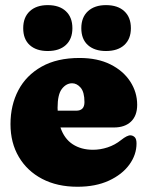

<svg xmlns="http://www.w3.org/2000/svg" viewBox="-20 -700 562 732"><path d="M503 -300.5Q503 -259 479.5 -236.5Q456 -214 414 -214H210.5Q225 -171 257.2 -150Q289.5 -129 334.5 -129Q362.5 -129 390.5 -138.2Q418.5 -147.5 441.5 -166Q465.5 -185 478 -184Q487 -183.5 493.8 -176.8Q500.5 -170 500.5 -153Q500.5 -110 473 -72.2Q445.5 -34.5 395 -11.2Q344.5 12 275.5 12Q198 12 140.8 -18Q83.5 -48 51.8 -101.8Q20 -155.5 20 -226.5Q20 -299 50 -356Q80 -413 138.8 -446Q197.5 -479 283 -479Q352 -479 401 -454.5Q450 -430 476.5 -389.2Q503 -348.5 503 -300.5ZM199.5 -289Q199.5 -283.5 200 -278H270.5Q302 -278 302 -310.5Q302 -349 287.5 -365.8Q273 -382.5 255 -382.5Q232.5 -382.5 216 -361.2Q199.5 -340 199.5 -289ZM162 -505.5Q118.5 -505.5 93.5 -528Q68.5 -550.5 68.5 -592.5Q68.5 -634 93.5 -657.2Q118.5 -680.5 162 -680.5Q206.5 -680.5 231.2 -657.2Q256 -634 256 -592.5Q256 -551.5 231.2 -528.5Q206.5 -505.5 162 -505.5ZM384 -505.5Q340.5 -505.5 315.2 -528Q290 -550.5 290 -592.5Q290 -634 315.2 -657.2Q340.5 -680.5 384 -680.5Q429 -680.5 454 -657.2Q479 -634 479 -592.5Q479 -551.5 454 -528.5Q429 -505.5 384 -505.5Z"/></svg>

Font: Fraunces 72pt SuperSoft Black
Style: Regular
Weight: 900
Version: Version 1.000;[0bf87f6ff]